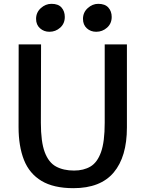

<svg xmlns="http://www.w3.org/2000/svg" viewBox="-20 -975 760 1003"><path d="M363.5 8Q260 8 196.8 -30Q133.5 -68 105.2 -139.5Q77 -211 77 -311L77.5 -743H194.5L193.5 -333.5Q193.5 -234 213.8 -180Q234 -126 272.8 -105Q311.5 -84 367 -84Q417 -84 452.8 -105.2Q488.5 -126.5 507.8 -180.5Q527 -234.5 527 -333.5V-743H643V-309Q643 -156 574 -74Q505 8 363.5 8ZM238 -809Q209.5 -809 189 -827.2Q168.5 -845.5 168.5 -876.5Q168.5 -910 193.2 -932.5Q218 -955 249 -955Q284.5 -955 301.5 -935.5Q318.5 -916 318.5 -886.5Q318.5 -852 294.5 -830.5Q270.5 -809 238 -809ZM482.5 -809Q453.5 -809 433.5 -827.2Q413.5 -845.5 413.5 -876.5Q413.5 -910 438.2 -932.5Q463 -955 493 -955Q528.5 -955 546 -935.5Q563.5 -916 563.5 -886.5Q563.5 -852 539.2 -830.5Q515 -809 482.5 -809Z"/></svg>

Font: Tracken
Style: Regular
Weight: 400
Designer: Eben Sorkin
Foundry: Eben Sorkin
Version: Version 2.001